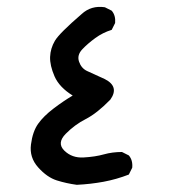

<svg xmlns="http://www.w3.org/2000/svg" viewBox="-20 -342 540 548"><path d="M199.2 185.5Q169.9 181.6 142.1 172.9Q114.3 164.1 88.9 135.7Q63.5 107.4 68.4 70.3Q73.2 33.2 88.9 11.2Q104.5 -10.7 132.8 -32.2Q161.1 -53.7 187.5 -69.3Q149.4 -92.8 135.7 -124Q122.1 -155.3 123 -179.7Q124 -204.1 136.7 -225.6Q149.4 -247.1 212.9 -301.8Q240.2 -327.1 279.3 -321.3L298.8 -311.5Q310.5 -297.9 308.6 -276.4L298.8 -256.8Q273.4 -249 252 -233.4Q230.5 -217.8 214.8 -201.2Q199.2 -184.6 205.6 -166Q211.9 -147.5 228 -139.6Q244.1 -131.8 279.3 -116.2Q321.3 -94.7 294.9 -57.6Q256.8 -18.6 225.1 -2.4Q193.4 13.7 167.5 40Q141.6 66.4 163.6 87.9Q185.5 109.4 218.8 107.4Q252 105.5 276.4 98.6Q300.8 91.8 328.1 91.8L347.7 101.6Q359.4 115.2 357.4 136.7L347.7 156.2Q312.5 169.9 275.4 176.8Q238.3 183.6 199.2 185.5Z"/></svg>

Font: NaikaiFont
Style: Regular
Weight: 400
Version: Version 1.67